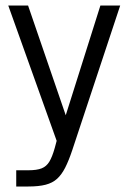

<svg xmlns="http://www.w3.org/2000/svg" viewBox="-20 -516 467 698"><path d="M39 162V103H83Q114 103 131.5 96Q149 89 159.5 71.5Q170 54 179 22L186 -4L10 -496H82L219 -97L345 -496H417L243 29Q230 68 217 93.5Q204 119 187.5 134Q171 149 146 155.5Q121 162 83 162Z"/></svg>

Font: Atkinson Hyperlegible Next Light
Style: Regular
Weight: 300
Designer: Elliott Scott, Megan Eiswerth, Linus Boman, Theodore Petrosky, Letters from Sweden
Foundry: Applied Design Works, Letters from Sweden
Version: Version 2.001